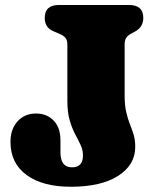

<svg xmlns="http://www.w3.org/2000/svg" viewBox="-20 -716 616 751"><path d="M509 -141Q509 -71 442.2 -28.2Q375.5 14.5 257 14.5Q147 14.5 84 -31.5Q21 -77.5 21 -161Q21 -211 48.8 -241.5Q76.5 -272 121 -272Q163 -272 189.8 -244.5Q216.5 -217 216.5 -166V-120Q216.5 -61.5 261.5 -61.5Q304.5 -61.5 304.5 -107.5Q304.5 -129.5 295.2 -149Q286 -168.5 274 -191Q262 -213.5 252.8 -244.8Q243.5 -276 243.5 -321V-540.5Q243.5 -559.5 235.8 -568.2Q228 -577 213 -583.5L188.5 -594Q155 -608 155 -646Q155 -696.5 210.5 -696.5H484.5Q540.5 -696.5 540.5 -646Q540.5 -610 508 -592.5L492.5 -584Q480 -577.5 473.8 -568.2Q467.5 -559 467.5 -541V-343.5Q467.5 -304 473.8 -277.2Q480 -250.5 488.2 -230Q496.5 -209.5 502.8 -188.8Q509 -168 509 -141Z"/></svg>

Font: Fraunces 72pt SuperSoft Black
Style: Regular
Weight: 900
Version: Version 1.000;[0bf87f6ff]